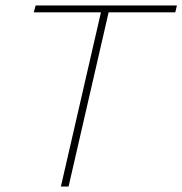

<svg xmlns="http://www.w3.org/2000/svg" viewBox="-20 -680 665 700"><path d="M625 -660 619 -635H376L230 0H202L348 -635H103L110 -660Z"/></svg>

Font: Elaine Sans ExtraLight
Style: Italic
Weight: 275
Italic angle: -13°
Designer: Wei Huang
Foundry: Wei Huang
Version: Version 2.001;December 24, 2019;FontCreator 12.0.0.2547 64-b